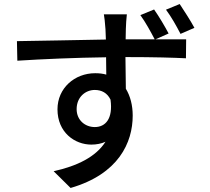

<svg xmlns="http://www.w3.org/2000/svg" viewBox="-20 -857 1040 952"><path d="M871 -837 803 -809C829 -774 854 -730 875 -689L944 -719C924 -756 894 -802 871 -837ZM528 -363C541 -268 503 -227 450 -227C402 -227 360 -261 360 -316C360 -376 404 -411 450 -411C484 -411 512 -396 528 -363ZM744 -810 676 -782C702 -746 726 -702 747 -662H603L604 -713C604 -727 607 -772 609 -786H495C497 -776 501 -745 503 -712L505 -661C362 -659 177 -654 64 -653L66 -556C191 -564 354 -571 506 -573L507 -487C490 -492 472 -494 452 -494C350 -494 265 -420 265 -315C265 -200 351 -140 433 -140C459 -140 483 -145 503 -154C455 -79 363 -34 246 -8L330 75C568 6 638 -150 638 -284C638 -335 626 -381 604 -417L602 -574C748 -574 842 -571 902 -568L903 -662H751L816 -691C797 -727 768 -776 744 -810Z"/></svg>

Font: Noto Sans CJK SC Medium
Style: Regular
Weight: 500
Designer: Ryoko NISHIZUKA 西塚涼子 (kana, bopomofo & ideographs); Paul D. Hunt (Latin, Greek & Cyrillic); Sandoll Communications 산돌커뮤니
Foundry: Adobe
Version: Version 2.004;hotconv 1.0.118;makeotfexe 2.5.65603